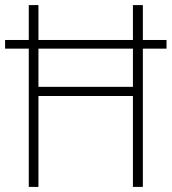

<svg xmlns="http://www.w3.org/2000/svg" viewBox="-20 -734 675 754"><path d="M93 0H131V-357H502V0H541V-543H634V-577H541V-714H502V-577H131V-714H93V-577H0V-543H93ZM131 -393V-543H502V-393Z"/></svg>

Font: Noto Sans Devanagari UI SemiCondensed ExtraLight
Style: Regular
Weight: 200
Width: 4
Designer: Jelle Bosma - Monotype Design Team
Foundry: Monotype Imaging Inc.
Version: Version 2.004